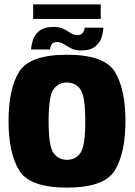

<svg xmlns="http://www.w3.org/2000/svg" viewBox="-20 -852 618 877"><path d="M286 5Q114.5 5 66.8 -74.8Q19 -154.5 19 -299.5Q19 -444.5 66.8 -523.2Q114.5 -602 286 -602Q457.5 -602 505.2 -523.2Q553 -444.5 553 -299.5Q553 -154.5 505.2 -74.8Q457.5 5 286 5ZM286 -122Q324.5 -122 347 -152.8Q369.5 -183.5 369.5 -298.5Q369.5 -414 347 -444.5Q324.5 -475 286 -475Q247.5 -475 224.8 -444.5Q202 -414 202 -298.5Q202 -183.5 224.8 -152.8Q247.5 -122 286 -122ZM350 -621.5Q323 -621.5 304.5 -631.2Q286 -641 271.2 -650.5Q256.5 -660 241 -660Q221 -660 214.8 -648Q208.5 -636 208.5 -626H122Q122.5 -643 129.5 -667.2Q136.5 -691.5 158.8 -710.2Q181 -729 226.5 -729Q253 -729 271 -719.5Q289 -710 303.5 -700.8Q318 -691.5 334 -691.5Q351.5 -691.5 359 -703.8Q366.5 -716 366.5 -725.5H452Q452 -708.5 445 -684Q438 -659.5 416 -640.5Q394 -621.5 350 -621.5ZM131.5 -765.5V-832H440V-765.5Z"/></svg>

Font: Anybody ExtraBold
Style: Regular
Weight: 800
Designer: Tyler Finck
Foundry: Etcetera Type Company
Version: Version 1.010; ttfautohint (v1.8.3) -l 8 -r 50 -G 200 -x 14 